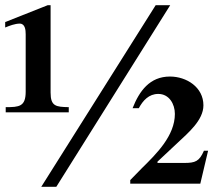

<svg xmlns="http://www.w3.org/2000/svg" viewBox="-27 -708 822 740"><path d="M775 -127H759C741 -86 726 -80 683 -80H580V-85L658 -158C697 -195 757 -244 757 -302C757 -372 692 -413 628 -413C550 -413 510 -357 484 -291H508C524 -321 547 -346 583 -346C625 -346 647 -307 647 -269C647 -185 576 -115 520 -60L475 -14V0H745ZM629 -688H573L132 12H190ZM238 -275V-295C189 -296 168 -298 168 -351V-688H157L-7 -623V-602C10 -609 31 -617 49 -617C70 -617 72 -592 72 -576V-355C72 -297 47 -295 -5 -295V-275Z"/></svg>

Font: STIXGeneral
Style: Bold
Weight: 700
Designer: MicroPress Inc., with final additions and corrections provided by Coen Hoffman, Elsevier (retired)
Version: Version 1.1.0